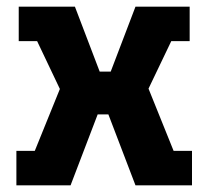

<svg xmlns="http://www.w3.org/2000/svg" viewBox="-20 -554 622 574"><path d="M29 -103H84L159 -288L91 -431H36V-534H204L278 -340H311L385 -534H547V-431H492L424 -289L499 -103H554V0H385L304 -212H272L191 0H29Z"/></svg>

Font: Mozilla Headline BETA
Style: Bold
Weight: 700
Designer: Studio DRAMA
Foundry: Studio DRAMA
Version: Version 0.100